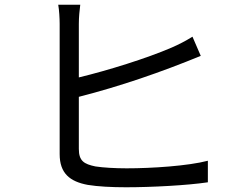

<svg xmlns="http://www.w3.org/2000/svg" viewBox="-20 -789 1040 811"><path d="M226 -769C230 -746 232 -712 232 -688V-138C232 -57 275 -22 351 -8C393 -1 452 2 512 2C621 2 771 -6 858 -19V-110C774 -88 621 -78 515 -78C466 -78 415 -81 383 -86C335 -96 313 -109 313 -160V-380C489 -425 660 -484 828 -553L793 -634C764 -616 735 -601 705 -588C601 -543 434 -491 313 -462V-688C313 -716 316 -746 319 -769Z"/></svg>

Font: Noto Sans KR Regular
Style: Regular
Weight: 400
Designer: Ryoko NISHIZUKA  (kana & ideographs); Paul D. Hunt (Latin, Greek & Cyrillic); Wenlong ZHANG  (bopomofo); Sandoll Communi
Foundry: Adobe Systems Incorporated
Version: Version 1.004;PS 1.004;hotconv 1.0.82;makeotf.lib2.5.63406